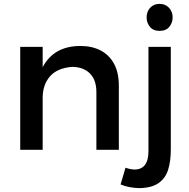

<svg xmlns="http://www.w3.org/2000/svg" viewBox="-20 -774 978 992"><path d="M594 0H478V-298.5Q478 -361.5 444 -395Q410 -428.5 350.5 -428.5Q275 -421.5 238.5 -379.8Q202 -338 200.5 -273.5V0H84.5V-532H200.5V-427Q258.5 -536.5 395.5 -536.5Q455.5 -536.5 500 -513.2Q544.5 -490 569.2 -444.5Q594 -399 594 -331ZM699.5 198Q644.5 196.5 603 179L628.5 92.5Q649.5 100.5 675 102Q747 101.5 747 7V-532H862.5V-1Q862.5 58 848.8 102.5Q835 147 799.2 172Q763.5 197 699.5 198ZM804.5 -614.5Q771.5 -614.5 754.5 -635.5Q737.5 -656.5 737.5 -684Q737.5 -714.5 756 -734.2Q774.5 -754 804.5 -754Q834 -754 853 -734Q872 -714 872 -684Q872 -656.5 855 -635.5Q838 -614.5 804.5 -614.5Z"/></svg>

Font: Argentum Novus Medium
Style: Regular
Weight: 500
Designer: Julieta Ulanovsky (font) & Cristiano Sobral (main changes)
Foundry: Julieta Ulanovsky (font) & Cristiano Sobral (main changes)
Version: Version 3.00;November 27, 2020;FontCreator 13.0.0.2655 64-bi